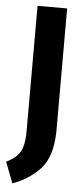

<svg xmlns="http://www.w3.org/2000/svg" viewBox="-74 -773 417 976"><g transform="rotate(5 134.5 -285.0)"><path d="M228 -740H77V-114Q79 -42 61 -3Q44 36 -13 63L28 170Q109 142 167 81Q225 19 228 -109Z"/></g></svg>

Font: Glow Sans SC Compressed
Style: Bold
Weight: 700
Width: 2
Designer: Ryoko NISHIZUKA (kana, bopomofo & ideographs); Paul D. Hunt (Latin, Greek & Cyrillic); Sandoll Communications, Soo-young
Version: Version 0.93